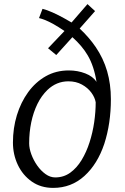

<svg xmlns="http://www.w3.org/2000/svg" viewBox="-20 -907 607 935"><path d="M239 8Q178.5 8 134.5 -23Q90.5 -54 66.8 -104.2Q43 -154.5 43 -213Q43 -283 62.2 -346Q81.5 -409 117.2 -458.2Q153 -507.5 203 -535.8Q253 -564 315 -564Q358 -564 395.5 -549.5Q433 -535 450 -508Q438 -585.5 406.5 -638.5Q380 -683.5 332.5 -726L254 -639L214 -672L294 -756Q266.5 -775 238 -791Q198.5 -812.5 170 -819L187 -864Q207.5 -859 235.8 -846.5Q264 -834 293.5 -817.5Q312 -807.5 328.5 -797.5L406 -887L443 -853L368 -768Q414 -725 446 -678Q483.5 -623 501.8 -560Q520 -497 520 -424Q520 -306 488 -207Q455 -108 391 -50Q327 8 239 8ZM249 -43Q290 -43 322 -66Q354 -89 377.5 -127.8Q401 -166.5 416.2 -214.2Q431.5 -262 438.8 -312.5Q446 -363 446 -409Q442 -432.5 424.8 -456Q407.5 -479.5 379 -495.2Q350.5 -511 313 -511Q284 -511 258.5 -500.5Q233 -490 211 -469Q182 -441 162.2 -400.8Q142.5 -360.5 132.2 -311.5Q122 -262.5 122 -209Q122 -184.5 132.5 -155.8Q143 -127 161 -101.2Q179 -75.5 201.8 -59.2Q224.5 -43 249 -43Z"/></svg>

Font: Koeln Type Sans Light
Style: Italic
Weight: 300
Italic angle: -7.5°
Designer: Eben Sorkin
Foundry: Eben Sorkin
Version: Version 2.001